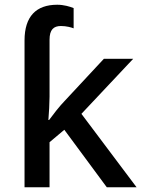

<svg xmlns="http://www.w3.org/2000/svg" viewBox="-20 -786 599 806"><path d="M220.2 -766.1C131.8 -766.1 83 -717.3 83 -616.2V0H188V-189L250 -241.2L428.2 0H553.2L321.8 -308.1L539.1 -539.1H416L251 -361.8C240.7 -351.6 229.5 -337.9 216.3 -321.8C203.1 -305.2 193.4 -292 186 -282.2H183.1C185.5 -309.6 188 -354.5 188 -379.9V-619.1C188 -661.6 205.1 -676.8 235.8 -676.8C258.8 -676.8 279.8 -670.9 289.1 -667V-752C273.9 -758.3 248 -766.1 220.2 -766.1Z"/></svg>

Font: Noto Reveo Sans
Style: Regular
Weight: 500
Designer: Monotype Design Team
Foundry: Monotype Imaging Inc.
Version: Version 2.007